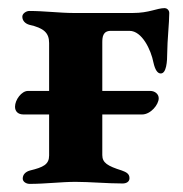

<svg xmlns="http://www.w3.org/2000/svg" viewBox="-20 -450 451 473"><path d="M38 -168H101V-67C101 -45 87 -38 54 -30C43 -27 36 -20 36 -10C36 -2 45 3 53 3C92 3 131 -2 166 -2C201 -2 244 2 282 2C291 2 299 -2 299 -11C299 -22 291 -26 280 -30C245 -41 232 -49 232 -68V-168H330C351 -168 371 -192 371 -208C371 -218 362 -226 350 -226H232V-345C232 -358 233 -374 253 -374H299C330 -374 352 -327 358 -296C362 -278 368 -269 376 -269C390 -269 392 -298 392 -321C392 -348 397 -395 397 -418C397 -426 390 -430 386 -430C366 -430 348 -418 307 -418H161C128 -418 89 -423 52 -423C45 -423 35 -417 35 -409C35 -399 42 -392 52 -389C88 -381 101 -369 101 -344V-226H49C33 -226 17 -204 17 -187C17 -176 24 -168 38 -168Z"/></svg>

Font: EB Garamond
Style: Bold
Weight: 700
Designer: Georg Duffner and Octavio Pardo
Foundry: Georg Duffner
Version: Version 1.000;PS 001.000;hotconv 1.0.88;makeotf.lib2.5.64775